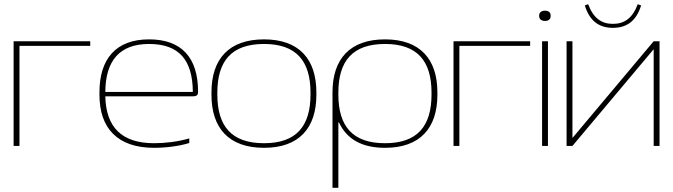

<svg xmlns="http://www.w3.org/2000/svg" viewBox="-20 -697 3215 917"><path d="M45 0H73V-478H411V-500H45Z M926 -259C926 -422 847 -509 692 -509C533 -509 455 -415 455 -256V-244C455 -85 541 9 716 9C773 9 836 1 884 -14V-36C829 -20 768 -13 716 -13C560 -13 486 -91 483 -237H901C922 -237 926 -245 926 -259ZM483 -258C484 -407 551 -487 692 -487C837 -487 900 -408 901 -258Z M990 -256V-244C990 -85 1073 9 1241 9C1408 9 1491 -85 1491 -244V-256C1491 -415 1408 -509 1241 -509C1073 -509 990 -415 990 -256ZM1018 -246V-254C1018 -406 1086 -487 1241 -487C1395 -487 1463 -406 1463 -254V-246C1463 -94 1395 -13 1241 -13C1086 -13 1018 -94 1018 -246Z M2069 -244V-256C2069 -415 1986 -509 1819 -509C1651 -509 1568 -415 1568 -256V200H1596V-112H1599C1637 -31 1710 9 1819 9C1986 9 2069 -85 2069 -244ZM1596 -246V-254C1596 -406 1664 -487 1819 -487C1973 -487 2041 -406 2041 -254V-246C2041 -94 1973 -13 1819 -13C1664 -13 1596 -94 1596 -246Z M2146 0H2174V-478H2512V-500H2146Z M2569 -500V0H2597V-500ZM2555 -621C2555 -606 2565 -597 2583 -597C2601 -597 2610 -606 2610 -621V-622C2610 -637 2601 -646 2583 -646C2565 -646 2555 -637 2555 -622Z M2686 0H2714L3102 -462V0H3130V-500H3102L2714 -38V-500H2686ZM2773 -671 2789 -677C2814 -610 2853 -583 2907 -583C2962 -583 3001 -610 3026 -677L3042 -671C3019 -597 2974 -564 2907 -564C2841 -564 2796 -597 2773 -671Z"/></svg>

Font: LT Wave Thin
Style: Regular
Weight: 100
Designer: Daniel Lyons
Version: Version 2.5 (Glyphs App)